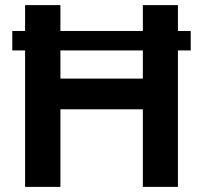

<svg xmlns="http://www.w3.org/2000/svg" viewBox="-20 -730 793 750"><path d="M725 -609H675V-710H538V-609H216V-710H78V-609H28V-533H78V0H216V-303H538V0H675V-533H725ZM538 -423H216V-533H538Z"/></svg>

Font: FIGSv2-sans-serif
Style: Bold
Weight: 700
Designer: Matt McInerney, Pablo Impallari, Rodrigo Fuenzalida,Mirko Velimirovic
Foundry: Matt McInerney, Pablo Impallari, Rodrigo Fuenzalida
Version: Version 4.021;hotconv 1.0.109;makeotfexe 2.5.65596